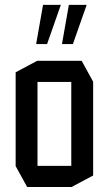

<svg xmlns="http://www.w3.org/2000/svg" viewBox="-20 -753 438 773"><path d="M131 -423.1V-508.3H308.7L355 -424.1V-423.1ZM89.4 0 43 -84.2V-85.2H267V0ZM43 -85.2V-462L130 -508.3H131V-85.2ZM267 0V-423.1H355V-46.4L268 0ZM229.5 -575.6 257.3 -733.4H328.6V-732.4L273.5 -575.6ZM125.5 -575.6 153.3 -733.4H224.6V-732.4L169.5 -575.6Z"/></svg>

Font: Foldit Thin
Style: Regular
Weight: 100
Designer: Sophia Tai
Foundry: Sophia Tai
Version: Version 1.003